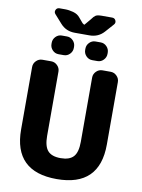

<svg xmlns="http://www.w3.org/2000/svg" viewBox="-112 -1150 916 1235"><g transform="rotate(10 346.0 -532.5)"><path d="M518 -1075Q535 -1075 541.5 -1060Q548 -1045 537 -1033L513 -1006L489 -979Q452 -937 394 -937H298Q240 -937 203 -979L179 -1006L155 -1033Q144 -1045 150.5 -1060Q157 -1075 174 -1075H211Q236 -1075 265 -1067Q294 -1059 310 -1038L332 -1012Q337 -1005 343 -1002L348 -999H350L351 -1000L383 -1038L399 -1058Q409 -1069 421 -1072Q434 -1075 448 -1075ZM439 -905H473Q496 -905 512.5 -888Q529 -871 529 -848V-840Q529 -817 512.5 -800Q496 -783 473 -783H439Q416 -783 399.5 -800Q383 -817 383 -840V-848Q383 -871 399.5 -888Q416 -905 439 -905ZM253 -905Q276 -905 292.5 -888Q309 -871 309 -848V-840Q309 -817 292.5 -800Q276 -783 253 -783H219Q196 -783 179.5 -800Q163 -817 163 -840V-848Q163 -871 179.5 -888Q196 -905 219 -905ZM66 -265V-673Q66 -696 83 -713Q100 -730 123 -730H181Q204 -730 221 -713Q238 -696 238 -673V-253Q238 -185 264 -156Q290 -127 348 -127Q406 -127 432 -156Q458 -185 458 -253V-673Q458 -696 475 -713Q492 -730 515 -730H569Q592 -730 609 -713Q626 -696 626 -673V-265Q626 10 346 10Q66 10 66 -265Z"/></g></svg>

Font: Rounded Mplus 1c ExtraBold
Style: Regular
Weight: 800
Version: Version 1.059.20150529